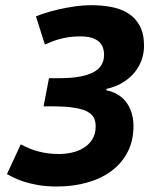

<svg xmlns="http://www.w3.org/2000/svg" viewBox="-20 -693 565 727"><path d="M145 -290.5 165.5 -397H207.5Q287.1 -397 330.6 -418Q374 -439 374 -485.4Q374 -500 369.6 -512.9Q365.2 -525.9 354.7 -535.2Q344.2 -544.4 326.9 -549.8Q309.6 -555.2 283.7 -555.2Q261.2 -555.2 242.2 -552.5Q223.1 -549.8 206.8 -545.4Q190.4 -541 176.5 -535.4Q162.6 -529.8 149.9 -524.4L116.2 -630.9Q127.4 -635.7 149.4 -643.1Q171.4 -650.4 200 -657Q228.5 -663.6 261.5 -668.5Q294.4 -673.3 327.6 -673.3Q366.2 -673.3 402.1 -666.5Q438 -659.7 465.3 -642.6Q492.7 -625.5 509 -595.5Q525.4 -565.4 525.4 -519.5Q525.4 -492.2 516.4 -466.3Q507.3 -440.4 489.5 -418.7Q471.7 -397 445.1 -380.6Q418.5 -364.3 383.3 -356.4L382.3 -351.1Q404.3 -347.2 423.3 -336.4Q442.4 -325.7 456.1 -308.6Q469.7 -291.5 477.5 -268.1Q485.4 -244.6 485.4 -216.3Q485.4 -159.7 462.9 -116.7Q440.4 -73.7 401.1 -44.9Q361.8 -16.1 309.1 -1.5Q256.3 13.2 195.8 13.2Q154.8 13.2 123.5 7.6Q92.3 2 69.1 -5.6Q45.9 -13.2 30.5 -21.2Q15.1 -29.3 6.3 -33.7L58.6 -146.5Q74.7 -138.2 90.6 -131.3Q106.4 -124.5 124 -119.9Q141.6 -115.2 160.9 -112.5Q180.2 -109.9 203.1 -109.9Q227.1 -109.9 252 -115.2Q276.9 -120.6 296.9 -133.1Q316.9 -145.5 329.6 -165.5Q342.3 -185.5 342.3 -214.8Q342.3 -226.6 339.4 -237.1Q336.4 -247.6 329.1 -256.1Q321.8 -264.6 309.6 -271.2Q297.4 -277.8 278.3 -281.7Q247.6 -288.1 219 -289.3Q190.4 -290.5 159.7 -290.5Z"/></svg>

Font: PT Astra Sans
Style: Bold Italic
Weight: 700
Italic angle: -16°
Designer: A.Korolkova, I. Chaeva
Foundry: ParaType Ltd
Version: Version 1.002W